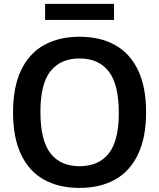

<svg xmlns="http://www.w3.org/2000/svg" viewBox="-20 -934 800 964"><path d="M45.5 -370Q45.5 -497.5 86.2 -582.2Q127 -667 202 -708.2Q277 -749.5 379.5 -749.5Q482.5 -749.5 557.2 -708.2Q632 -667 672.8 -582.2Q713.5 -497.5 713.5 -370Q713.5 -243 672.5 -158Q631.5 -73 556.8 -31.8Q482 9.5 379.5 9.5Q276.5 9.5 201.8 -31.5Q127 -72.5 86.2 -157.5Q45.5 -242.5 45.5 -370ZM576.5 -367Q576.5 -511 525.5 -575.8Q474.5 -640.5 379.5 -640.5Q284.5 -640.5 233.8 -577Q183 -513.5 183 -373Q183 -228.5 233.5 -164Q284 -99.5 379.5 -99.5Q475 -99.5 525.8 -163.2Q576.5 -227 576.5 -367ZM206.5 -834V-914.5H552.5V-834Z"/></svg>

Font: Encode Sans SemiBold
Style: Regular
Weight: 600
Designer: Multiple Designers
Foundry: Impallari Type
Version: Version 2.000